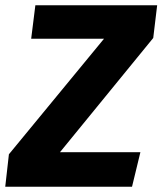

<svg xmlns="http://www.w3.org/2000/svg" viewBox="-40 -713 620 733"><path d="M545 -568 560 -693H95L79 -565H357L-6 -124L-20 0H464L496 -132H189Z"/></svg>

Font: Fira Sans OT
Style: Bold Italic
Weight: 700
Italic angle: -8°
Designer: Carrois Corporate & Edenspiekermann
Foundry: Carrois Corporate GbR & Edenspiekermann AG
Version: Version 2.001